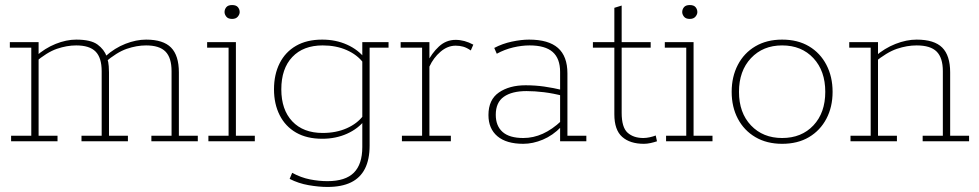

<svg xmlns="http://www.w3.org/2000/svg" viewBox="-20 -560 3879 761"><path d="M24 0V-22H104V-371H19V-393H133V-341L121 -336Q158 -369 200.5 -386Q243 -403 282 -403Q340 -403 366.5 -383.5Q393 -364 403 -336L398 -337Q435 -370 477.5 -386.5Q520 -403 559 -403Q627 -403 658 -371.5Q689 -340 689 -273V-22H764V0H580V-22H660V-278Q660 -331 636 -355.5Q612 -380 559 -380Q522 -380 482.5 -366.5Q443 -353 395 -312L405 -329Q410 -314 411 -297.5Q412 -281 412 -273V-22H487V0H303V-22H383V-278Q383 -331 359 -355.5Q335 -380 282 -380Q245 -380 205.5 -366.5Q166 -353 118 -312L133 -328V-22H208V0Z M806 0V-22H886V-371H801V-393H915V-22H990V0ZM900 -485Q884 -485 877 -494Q870 -503 870 -512Q870 -523 877 -531.5Q884 -540 900 -540Q916 -540 923 -531.5Q930 -523 930 -512Q930 -503 922.5 -494Q915 -485 900 -485Z M1278 181Q1244 181 1203.5 174Q1163 167 1128 149L1138 125Q1173 144 1208.5 151Q1244 158 1278 158Q1349 158 1382.5 124.5Q1416 91 1416 23V-77L1427 -85Q1400 -50 1355.5 -30Q1311 -10 1257 -10Q1196 -10 1153.5 -34.5Q1111 -59 1088.5 -103.5Q1066 -148 1066 -206Q1066 -265 1088.5 -309.5Q1111 -354 1153.5 -378.5Q1196 -403 1257 -403Q1311 -403 1355.5 -383Q1400 -363 1427 -328L1416 -332V-393H1520V-371H1445V17Q1445 72 1426.5 108.5Q1408 145 1371 163Q1334 181 1278 181ZM1259 -33Q1312 -33 1354 -51.5Q1396 -70 1420 -102L1416 -84V-325L1420 -311Q1396 -343 1354 -361.5Q1312 -380 1259 -380Q1182 -380 1138.5 -334Q1095 -288 1095 -206Q1095 -125 1138.5 -79Q1182 -33 1259 -33Z M1573 0V-22H1653V-371H1568V-393H1682V-310H1672Q1691 -349 1719.5 -375.5Q1748 -402 1786 -402Q1821 -402 1856 -383L1846 -360Q1830 -371 1816 -375Q1802 -379 1786 -379Q1754 -379 1726 -355Q1698 -331 1682 -296V-22H1767V0Z M2054 10Q1987 10 1951.5 -20Q1916 -50 1916 -104Q1916 -165 1957.5 -193.5Q1999 -222 2063 -222Q2101 -222 2136.5 -217Q2172 -212 2214 -202L2200 -195V-275Q2200 -328 2170.5 -354Q2141 -380 2079 -380Q2048 -380 2014 -372Q1980 -364 1949 -347L1939 -370Q1971 -387 2008.5 -395Q2046 -403 2077 -403Q2154 -403 2191.5 -370Q2229 -337 2229 -269V-22H2304V0H2200V-59L2204 -57Q2171 -23 2131.5 -6.5Q2092 10 2054 10ZM2054 -13Q2094 -13 2131.5 -30Q2169 -47 2205 -81L2200 -68V-190L2215 -179Q2173 -190 2136 -194.5Q2099 -199 2067 -199Q2009 -199 1977 -176.5Q1945 -154 1945 -105Q1945 -61 1972 -37Q1999 -13 2054 -13Z M2532 10Q2477 10 2446 -17.5Q2415 -45 2415 -107V-371H2330V-393H2415V-529L2444 -538V-393H2559V-371H2444V-113Q2444 -55 2467.5 -34Q2491 -13 2530 -13Q2542 -13 2555.5 -16Q2569 -19 2579 -23L2584 0Q2572 4 2558.5 7Q2545 10 2532 10Z M2620 0V-22H2700V-371H2615V-393H2729V-22H2804V0ZM2714 -485Q2698 -485 2691 -494Q2684 -503 2684 -512Q2684 -523 2691 -531.5Q2698 -540 2714 -540Q2730 -540 2737 -531.5Q2744 -523 2744 -512Q2744 -503 2736.5 -494Q2729 -485 2714 -485Z M3080 10Q3019 10 2974 -16.5Q2929 -43 2904.5 -89.5Q2880 -136 2880 -196Q2880 -256 2904.5 -303Q2929 -350 2974 -376.5Q3019 -403 3080 -403Q3142 -403 3186.5 -376.5Q3231 -350 3255.5 -303Q3280 -256 3280 -196Q3280 -136 3255.5 -89.5Q3231 -43 3186.5 -16.5Q3142 10 3080 10ZM3080 -13Q3157 -13 3204 -63Q3251 -113 3251 -196Q3251 -279 3204 -329.5Q3157 -380 3080 -380Q3004 -380 2956.5 -329.5Q2909 -279 2909 -196Q2909 -113 2956.5 -63Q3004 -13 3080 -13Z M3351 0V-22H3431V-371H3346V-393H3460V-341L3448 -336Q3486 -369 3529.5 -386Q3573 -403 3613 -403Q3683 -403 3714.5 -371.5Q3746 -340 3746 -273V-22H3821V0H3637V-22H3717V-278Q3717 -331 3692.5 -355.5Q3668 -380 3613 -380Q3575 -380 3535 -366.5Q3495 -353 3445 -312L3460 -335V-22H3535V0Z"/></svg>

Font: Rokkitt Thin
Style: Regular
Weight: 250
Version: Version 3.103